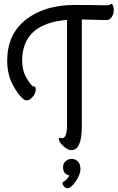

<svg xmlns="http://www.w3.org/2000/svg" viewBox="-20 -726 621 1014"><path d="M412 -56Q412 67 356 67Q338 67 314.5 45.5Q291 24 291 9Q291 3 292.5 2Q294 1 299.5 2.5Q305 4 308 4Q334 4 334 -69V-621Q97 -602 97 -405Q97 -326 154 -269Q169 -273 169 -255Q169 -235 153.5 -215.5Q138 -196 121 -196Q112 -196 106 -201Q77 -222 47.5 -278Q18 -334 18 -405Q18 -545 117 -622.5Q216 -700 377 -700Q405 -700 472 -699Q539 -698 545 -698Q552 -698 557.5 -700Q563 -702 565.5 -704Q568 -706 569 -706Q573 -706 577 -695Q581 -684 581 -673Q581 -653 570.5 -636.5Q560 -620 542 -620Q536 -620 514.5 -620.5Q493 -621 461.5 -622Q430 -623 412 -623ZM359 113Q378 113 391.5 127Q405 141 405 167Q405 195 380 231.5Q355 268 337 268Q326 268 318 258.5Q310 249 310 240Q310 237 316 233Q328 230 347 201Q313 194 313 157Q313 137 327 125Q341 113 359 113Z"/></svg>

Font: Grand Hotel
Style: Regular
Weight: 400
Designer: Brian J. Bonislawsky & Jim Lyles for Astigmatic (AOETI)
Foundry: Astigmatic (AOETI)
Version: Version 001.000